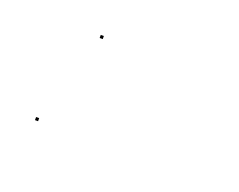

<svg xmlns="http://www.w3.org/2000/svg" viewBox="-44 -210 364 292"><g transform="rotate(20 138.0 -64.0)"><path d="M79.2 -136.5H84.2V-141.5H79.2ZM29.5 14.5H34.5V9.5H29.5Z"/></g></svg>

Font: FRB American Cursive Just Endings
Style: Italic
Weight: 400
Italic angle: -25°
Version: Version 2.0;Modular Font Editor K font №1